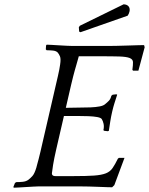

<svg xmlns="http://www.w3.org/2000/svg" viewBox="-20 -868 694 894"><path d="M348.5 -721 354.8 -718 574.5 -795C578.6 -801 581.4 -807.3 582.9 -814C585.1 -823.3 583.9 -831.2 579.4 -837.5C574.8 -843.8 567 -847.3 555.8 -848L351.7 -748L347.1 -741ZM482 -654H318C310.7 -654 301.2 -654.3 289.7 -655C278.2 -655.7 266.4 -656.3 254.2 -657C242 -657.7 230.7 -658.3 220.1 -659C209.6 -659.7 202 -660 197.4 -660L194.4 -656L193.3 -638L197.4 -634C208 -634 217.9 -633.5 227 -632.5C236.1 -631.5 243.1 -628.7 248.1 -624C252.3 -619.3 256.1 -613.2 259.3 -605.5C262.5 -597.8 262.7 -585 259.9 -567C258.7 -559 257.4 -551 255.9 -543C254.3 -535 252.3 -525.3 249.7 -514L240.2 -473L226.6 -414L179.7 -211L168.2 -161C165.1 -147.7 162.3 -136.3 159.8 -127C157.3 -117.7 155.2 -109.8 153.4 -103.5C151.6 -97.2 150.2 -91.7 149.1 -87C143.4 -68.3 137.3 -55.3 130.6 -48C123.9 -40.7 117.3 -34.7 110.9 -30C103.8 -25.3 95.5 -22.5 86 -21.5C76.4 -20.5 66.3 -20 55.6 -20L49.7 -16L42.5 2L43.6 6C48.3 6 56 5.7 66.8 5C77.7 4.3 88.8 3.7 100.3 3C111.8 2.3 123 1.7 133.8 1C144.6 0.3 152.3 0 157 0H359C367.7 0 379.5 0.2 394.4 0.5C409.3 0.8 424.2 1.3 439 2C453.9 2.7 467.3 3.2 479.2 3.5C491.1 3.8 498.7 4 502.1 4L512.4 -6L559.7 -133H533.7L528.8 -129C520 -111 511.8 -96.5 504.2 -85.5C496.7 -74.5 486.3 -66.3 473.1 -61C459.9 -55.7 441.5 -52.2 418.2 -50.5C394.8 -48.8 363.1 -48 323.1 -48H238.1C224.8 -48 219.5 -54.3 222.5 -67C224.1 -79.7 225.6 -90.8 227.2 -100.5C228.8 -110.2 230.7 -120.8 233.1 -132.5C235.5 -144.2 238.4 -157.5 241.8 -172.5L255.3 -231L277.7 -328H338.7C358.7 -328 376.7 -327.7 392.5 -327C408.3 -326.3 421.7 -325 432.6 -323C443.4 -321 450.4 -318 453.5 -314C457.4 -308 460.4 -300.5 462.3 -291.5C464.2 -282.5 464 -272.7 461.5 -262L464.8 -259L482.3 -257L486.8 -259C489.2 -275 491.4 -289.8 493.6 -303.5C495.7 -317.2 498.7 -332 502.3 -348C505.7 -362.7 509.2 -375.7 512.8 -387C516.5 -398.3 520.7 -411.7 525.6 -427L522 -429L504.6 -427L498.4 -422C496.1 -412 492.3 -404.3 487.1 -399C481.9 -393.7 476 -388.3 469.4 -383C464.3 -378.3 455.9 -374.8 444 -372.5C432.1 -370.2 417.9 -368.7 401.5 -368C385 -367.3 366.7 -367 346.7 -367C326.7 -367 306.7 -366.7 286.5 -366L311.4 -474C315 -489.3 318.1 -502.3 320.9 -513C323.7 -523.7 326.2 -533 328.4 -541C330.6 -549 333.1 -557.7 335.9 -567L346.9 -606H442.9C482.9 -606 513.8 -605.7 535.7 -605C557.5 -604.3 573.5 -602 583.6 -598C593.6 -594 598.8 -587.7 599.2 -579C599.5 -570.3 598.6 -558.3 596.4 -543L599.4 -539H624.4L653.6 -648L650.9 -658C647.6 -658 638.7 -657.8 624.3 -657.5C609.9 -657.2 593.6 -656.7 575.5 -656C557.3 -655.3 539.3 -654.8 521.6 -654.5C503.9 -654.2 490.7 -654 482 -654Z"/></svg>

Font: Quattrocento
Style: Italic
Weight: 400
Italic angle: -13°
Designer: Pablo Impallari
Foundry: Pablo Impallari, Igino Marini, Branda Gallo
Version: Version 2.000